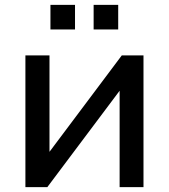

<svg xmlns="http://www.w3.org/2000/svg" viewBox="-20 -766 691 786"><path d="M84 0V-539.1H182.6V-144.5L478.5 -539.1H567.4V0H469.7V-394.5L173.8 0ZM186.5 -645.5V-746.1H287.1V-645.5ZM363.3 -645.5V-746.1H463.9V-645.5Z"/></svg>

Font: Min Sans Medium
Style: Regular
Weight: 500
Designer: Jinseong-Kim, NotoSansCJK, Nunito
Foundry: Jinseong-Kim
Version: Version 1.400;Glyphs 3.1.2 (3151)